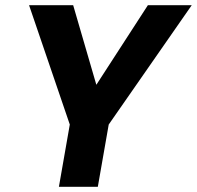

<svg xmlns="http://www.w3.org/2000/svg" viewBox="-20 -720 759 740"><path d="M207 0 249 -240 92 -700H262L354 -384L346 -385L550 -700H719L399 -240L357 0Z"/></svg>

Font: DM Sans 11pt Black
Style: Italic
Weight: 900
Italic angle: -10°
Version: Version 4.004;gftools[0.9.30]